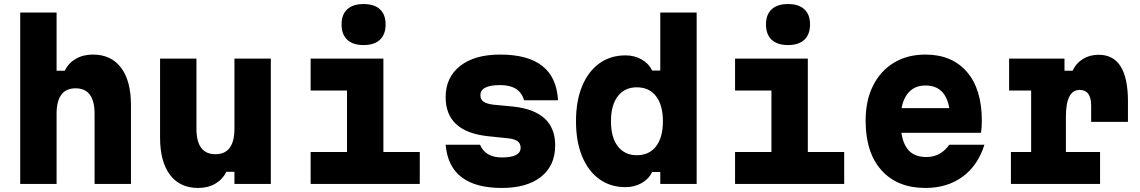

<svg xmlns="http://www.w3.org/2000/svg" viewBox="-20 -910 5640 950"><path d="M80 0V-848H260V-560H300Q319 -598 355 -619Q391 -640 440 -640Q530 -640 579 -575Q628 -510 628 -390V0H448V-347Q448 -473 354 -473Q260 -473 260 -347V0Z M1320 -620V0H1140V-60H1100Q1081 -22 1045 -1Q1009 20 960 20Q870 20 821 -45Q772 -110 772 -230V-620H952V-273Q952 -147 1046 -147Q1140 -147 1140 -273V-620Z M1517 -620H1877V-158H2057V0H1517V-158H1697V-462H1517ZM1779 -687Q1726 -687 1698 -713.5Q1670 -740 1670 -789Q1670 -838 1698 -864Q1726 -890 1779 -890Q1832 -890 1860 -864Q1888 -838 1888 -789Q1888 -740 1860 -713.5Q1832 -687 1779 -687Z M2355 -194Q2382 -131 2463 -131Q2556 -131 2556 -179Q2556 -200 2540.5 -211.5Q2525 -223 2491 -226L2395 -236Q2185 -258 2185 -429Q2185 -527 2256.5 -583.5Q2328 -640 2455 -640Q2729 -640 2741 -414H2573Q2552 -489 2455 -489Q2357 -489 2357 -439Q2357 -418 2372.5 -407Q2388 -396 2422 -392L2517 -383Q2727 -361 2727 -191Q2727 -91 2657.5 -35.5Q2588 20 2463 20Q2203 20 2185 -194Z M3075 16Q3000 16 2945 -24Q2890 -64 2860 -137Q2830 -210 2830 -310Q2830 -410 2860 -483Q2890 -556 2945 -596Q3000 -636 3075 -636Q3119 -636 3154.5 -616Q3190 -596 3207 -561H3247V-848H3427V0H3247V-59H3207Q3190 -24 3154.5 -4Q3119 16 3075 16ZM3131 -142Q3192 -142 3226 -186Q3260 -230 3260 -310Q3260 -390 3226 -434Q3192 -478 3131 -478Q3071 -478 3037 -434Q3003 -390 3003 -310Q3003 -230 3037 -186Q3071 -142 3131 -142Z M3617 -620H3977V-158H4157V0H3617V-158H3797V-462H3617ZM3879 -687Q3826 -687 3798 -713.5Q3770 -740 3770 -789Q3770 -838 3798 -864Q3826 -890 3879 -890Q3932 -890 3960 -864Q3988 -838 3988 -789Q3988 -740 3960 -713.5Q3932 -687 3879 -687Z M4851 -194Q4818 -90 4742 -35Q4666 20 4559 20Q4420 20 4341.5 -67.5Q4263 -155 4263 -313Q4263 -413 4300 -486.5Q4337 -560 4403.5 -600Q4470 -640 4559 -640Q4690 -640 4764 -554.5Q4838 -469 4838 -313Q4838 -295 4837 -280.5Q4836 -266 4834 -253H4440Q4449 -193 4479 -163Q4509 -133 4564 -133Q4634 -133 4677 -194ZM4559 -487Q4511 -487 4481 -458Q4451 -429 4441 -375H4677Q4658 -487 4559 -487Z M4973 -620H5247V-560H5287Q5304 -597 5338 -618Q5372 -639 5416 -639Q5561 -639 5561 -409V-307H5379V-387Q5379 -465 5322 -465Q5254 -465 5254 -333V-158H5423V0H4982V-158H5082V-462H4973Z"/></svg>

Font: Martian Mono ExtraBold
Style: Regular
Weight: 800
Monospace: yes
Designer: Roman Shamin
Foundry: Evil Martians
Version: Version 1.000; ttfautohint (v1.8.4.7-5d5b)